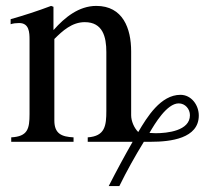

<svg xmlns="http://www.w3.org/2000/svg" viewBox="-20 -480 712 650"><path d="M424 -306C424 -384 396 -460 306 -460C247 -460 199 -421 162 -379H161V-457L153 -460C108 -443 62 -428 16 -415V-398C25 -401 35 -402 45 -402C79 -402 80 -370 80 -345V-94C80 -44 74 -18 18 -15V0H229V-15C189 -17 164 -27 164 -72V-348C192 -376 224 -405 267 -405C328 -405 340 -355 340 -304V-105C340 -55 336 -19 277 -15V0H429C401 49 374 99 348 150H384C409 99 437 49 467 0H491C557 0 653 -11 653 -89C653 -124 628 -159 591 -159C524 -159 478 -84 448 -33C434 -47 424 -70 424 -90ZM623 -90C623 -37 546 -29 507 -29C500 -29 493 -30 486 -30C504 -61 545 -130 585 -130C607 -130 623 -111 623 -90Z"/></svg>

Font: STIXGeneral
Style: Regular
Weight: 400
Designer: MicroPress Inc., with final additions and corrections provided by Coen Hoffman, Elsevier (retired)
Version: Version 1.1.0